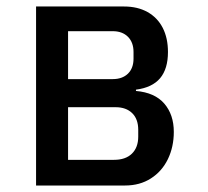

<svg xmlns="http://www.w3.org/2000/svg" viewBox="-20 -571 640 591"><path d="M91 -551H362Q403.5 -551 434 -534Q464.5 -517 480.8 -485.5Q497 -454 497 -411Q497 -359 472.8 -330.2Q448.5 -301.5 398.5 -295V-291Q456.5 -286 485.8 -252Q515 -218 515 -165Q515 -119 496.8 -81.2Q478.5 -43.5 444.5 -21.8Q410.5 0 365 0H91ZM405.5 -150.5V-171.5Q405.5 -204.5 386.8 -222.8Q368 -241 336 -241H189.5V-79H331Q366.5 -79 386 -98Q405.5 -117 405.5 -150.5ZM391 -390.5V-411Q391 -440.5 373.8 -457.8Q356.5 -475 327 -475H189.5V-327.5H327Q356.5 -327.5 373.8 -344.2Q391 -361 391 -390.5Z"/></svg>

Font: JuliaMono SemiBold
Style: Regular
Weight: 600
Monospace: yes
Designer: cormullion
Foundry: corm
Version: Version 0.055; ttfautohint (v1.8.4)